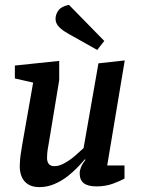

<svg xmlns="http://www.w3.org/2000/svg" viewBox="-20 -759 579 788"><path d="M142 9Q115 9 97 -1.5Q79 -12 70 -31.5Q61 -51 61 -78Q61 -89 62.5 -105.5Q64 -122 67 -138.5Q70 -155 71 -164L116 -420L41 -437V-490L223 -509V-430L181 -176Q180 -168 177.5 -155.5Q175 -143 174 -131Q173 -119 173 -111Q173 -96 180 -86.5Q187 -77 204 -77Q223 -77 246 -90Q269 -103 289.5 -121Q310 -139 323 -151L384 -499L492 -511L420 -80H491V-26Q473 -16 443 -5Q413 6 376 6Q341 6 324 -7Q307 -20 307 -48Q307 -59 312.5 -73Q318 -87 331 -103L328 -105Q318 -93 300 -74Q282 -55 258 -36Q234 -17 204 -4Q174 9 142 9ZM379 -554 283 -608Q262 -619 245 -630Q228 -641 218 -653.5Q208 -666 208 -682Q208 -700 220 -716.5Q232 -733 263 -739L408 -591Z"/></svg>

Font: Faustina Light SemiBold
Style: Italic
Weight: 600
Italic angle: -8°
Version: Version 1.200